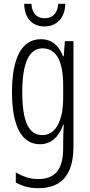

<svg xmlns="http://www.w3.org/2000/svg" viewBox="-20 -748 471 1009"><path d="M323 -728H286C283 -680 257 -652 215 -652C173 -652 148 -679 145 -728H107C109 -649 152 -609 214 -609C279 -609 322 -655 323 -728ZM195 -542C94 -542 43 -443 43 -264C43 -81 96 10 190 10C250 10 291 -31 312 -93H315C313 -57 312 -28 312 -2V30C312 146 267 193 180 193C138 193 103 181 63 158V211C98 231 136 241 181 241C309 241 366 164 366 21V-532H321L315 -453H311C290 -506 255 -542 195 -542ZM204 -494C280 -494 312 -419 312 -300V-233C312 -125 279 -38 202 -38C132 -38 97 -108 97 -264C97 -407 128 -494 204 -494Z"/></svg>

Font: Noto Sans Display Condensed Light
Style: Regular
Weight: 300
Width: 3
Designer: Monotype Design Team
Foundry: Monotype Imaging Inc.
Version: Version 1.900